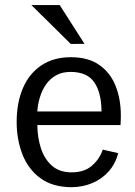

<svg xmlns="http://www.w3.org/2000/svg" viewBox="-20 -740 541 771"><path d="M269 11.7Q191.4 11.7 142.3 -24.4Q93.3 -60.5 70.1 -120.1Q46.9 -179.7 46.9 -250Q46.9 -328.1 72.3 -386.7Q97.7 -445.3 146.5 -477.8Q195.3 -510.3 264.6 -510.3Q334.5 -510.3 378.7 -479.2Q422.9 -448.2 444.1 -395.3Q465.3 -342.3 465.3 -275.4Q465.3 -273.4 465.1 -265.9Q464.8 -258.3 464.6 -250.2Q464.4 -242.2 463.9 -237.8H129.9Q130.4 -188 144.3 -144.8Q158.2 -101.6 188.5 -74.7Q218.8 -47.9 267.6 -47.9Q318.4 -47.9 349.1 -74.5Q379.9 -101.1 392.6 -139.2L454.6 -125Q443.4 -81.5 415.8 -51Q388.2 -20.5 350.1 -4.6Q312 11.2 269 11.7ZM129.9 -292.5H387.7Q387.2 -367.7 358.6 -409.4Q330.1 -451.2 263.2 -451.2Q229.5 -451.2 205.1 -437.5Q180.7 -423.8 164.8 -400.9Q148.9 -377.9 140.4 -349.9Q131.8 -321.8 129.9 -292.5ZM264.2 -563.5 106 -719.7H219.7L319.3 -564Z"/></svg>

Font: Pontano Sans
Style: Regular
Weight: 400
Designer: Vernon Adams
Foundry: Vernon Adams
Version: Version 2.001